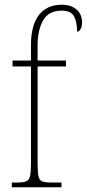

<svg xmlns="http://www.w3.org/2000/svg" viewBox="-20 -792 367 812"><path d="M30 0V-20H51Q78 -20 90.5 -25Q103 -30 107 -47.5Q111 -65 111 -102V-511H33V-536H111V-601Q111 -686 145 -729Q179 -772 241 -772Q280 -772 303.5 -752Q327 -732 327 -697Q327 -679 320.5 -668.5Q314 -658 306 -658Q306 -699 293 -723Q280 -747 240 -747Q186 -747 162.5 -706Q139 -665 139 -600V-536H259V-511H139V-102Q139 -65 142.5 -47.5Q146 -30 158.5 -25Q171 -20 198 -20H240V0Z"/></svg>

Font: Noto Serif Armenian Condensed Thin
Style: Regular
Weight: 100
Width: 3
Designer: Monotype Design Team
Foundry: Monotype Imaging Inc.
Version: Version 2.008; ttfautohint (v1.8.4.7-5d5b)